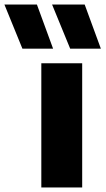

<svg xmlns="http://www.w3.org/2000/svg" viewBox="-134 -828 466 848"><path d="M48.5 0V-548.5H229V0ZM-35 -613 -114.5 -808H29L100.5 -613ZM176 -613 96 -808H240L311.5 -613Z"/></svg>

Font: Encode Sans Semi Condensed ExBd
Style: Regular
Weight: 800
Width: 4
Designer: Multiple Designers
Foundry: Impallari Type
Version: Version 2.000